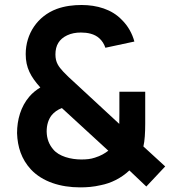

<svg xmlns="http://www.w3.org/2000/svg" viewBox="-20 -754 708 788"><path d="M308.5 15C337 15 363.5 13 393.5 6C435 -2 477 -22.5 511 -54.5L580.5 11.5L658 -71L568.5 -153C574 -175 576 -210.5 576 -247V-377.5H470V-289.5C470 -275.5 470 -258.5 469.5 -245.5L288.5 -413C269.5 -430 251.5 -447 239.5 -460C221 -480.5 207.5 -497 207.5 -530.5C207.5 -568 223 -593.5 255.5 -609C272.5 -617 291 -620.5 312 -620.5C338.5 -620.5 367.5 -615.5 388 -596.5C398.5 -587 407.5 -573.5 412.5 -558L531.5 -583.5C523 -615.5 505.5 -648 479.5 -673C439 -715.5 378 -733.5 315 -733.5C281.5 -733.5 246 -729.5 212 -717C134 -687.5 85.5 -615.5 85.5 -532C85.5 -476 106 -439 145.5 -395C129 -385 113 -372.5 100 -357C65.5 -316.5 50 -263 50 -207.5C52 -150.5 68 -101 106.5 -59C154 -8 228.5 15 308.5 15ZM171.5 -214.5C171.5 -241 178.5 -263.5 191.5 -280.5C202 -293.5 216.5 -304 234 -310.5L424.5 -135.5C411 -125 394 -114.5 369.5 -107C352 -101 334 -99.5 313.5 -99.5C272 -99.5 221.5 -111.5 197.5 -142C182 -160.5 172 -183.5 171.5 -214.5Z"/></svg>

Font: Manrope
Style: Bold
Weight: 700
Designer: Mikhail Sharanda
Foundry: Mikhail Sharanda
Version: Version 4.505;FEAKit 1.0